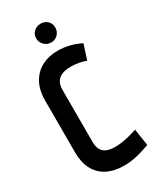

<svg xmlns="http://www.w3.org/2000/svg" viewBox="-223 -960 873 1046"><g transform="rotate(-30 213.5 -437.0)"><path d="M224 -886Q199 -886 181 -870Q163 -854 163 -828Q163 -803 181 -785.5Q199 -768 224 -768Q249 -768 266 -785.5Q283 -803 283 -828Q283 -854 266 -870Q249 -886 224 -886ZM343 -584 373 -677Q337 -695 301 -703.5Q265 -712 229 -712Q174 -712 130.5 -689.5Q87 -667 61.5 -622Q36 -577 36 -511V-184Q36 -121 59.5 -77Q83 -33 127.5 -10.5Q172 12 234 12Q272 12 313 2.5Q354 -7 397 -23L381 -128Q376 -127 353.5 -120Q331 -113 301 -107Q271 -101 240 -101Q210 -101 189.5 -109.5Q169 -118 158 -136.5Q147 -155 147 -186V-514Q147 -545 159 -564Q171 -583 193.5 -592Q216 -601 249 -601Q272 -601 298 -596.5Q324 -592 343 -584Z"/></g></svg>

Font: Advent Pro
Style: Regular
Weight: 400
Designer: VivaRado, Andreas Kalpakidis
Foundry: VivaRado, Andreas Kalpakidis
Version: Version 3.000